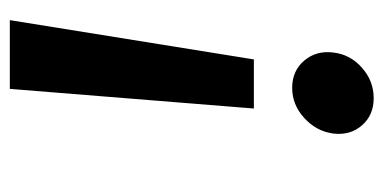

<svg xmlns="http://www.w3.org/2000/svg" viewBox="-215 -356 781 391"><g transform="rotate(90 175.5 -160.5)"><path d="M21 210 101 -287H201L161 210ZM159 -365Q124 -365 103.2 -389.8Q82.5 -414.5 87 -449Q91 -483.5 118 -507.2Q145 -531 180 -531Q214.5 -531 235.2 -507.2Q256 -483.5 252 -449Q247.5 -414.5 220.5 -389.8Q193.5 -365 159 -365Z"/></g></svg>

Font: Expletus Sans
Style: Bold Italic
Weight: 700
Italic angle: -7°
Version: Version 7.500